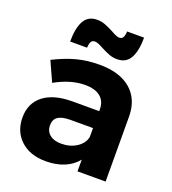

<svg xmlns="http://www.w3.org/2000/svg" viewBox="-138 -857 870 969"><g transform="rotate(20 297.5 -373.0)"><path d="M386 0V-63Q359 -29 316 -11Q273 7 217 7Q132 7 82 -39.5Q32 -86 32 -161Q32 -237 85.5 -279.5Q139 -322 237 -323H385V-333Q385 -376 356.5 -399.5Q328 -423 273 -423Q198 -423 113 -376L65 -482Q129 -514 185 -529Q241 -544 308 -544Q416 -544 475.5 -493Q535 -442 536 -351L537 0ZM385 -184V-232H264Q219 -232 197.5 -217.5Q176 -203 176 -171Q176 -140 198.5 -121.5Q221 -103 260 -103Q308 -103 343 -126Q378 -149 385 -184ZM379 -600Q357 -600 337 -607.5Q317 -615 290 -629Q278 -636 266 -641Q254 -646 246 -646Q231 -646 225 -635.5Q219 -625 218 -603H127Q127 -675 148.5 -714Q170 -753 219 -753Q241 -753 261 -745.5Q281 -738 308 -724Q339 -706 352 -706Q367 -706 373 -717Q379 -728 380 -749H471Q471 -678 449.5 -639Q428 -600 379 -600Z"/></g></svg>

Font: Argentum Sans SemiBold
Style: Regular
Weight: 600
Designer: Julieta Ulanovsky (Modified by Cristiano Sobral)
Foundry: Julieta Ulanovsky
Version: Version 5.001;November 22, 2018;FontCreator 11.5.0.2425 64-b